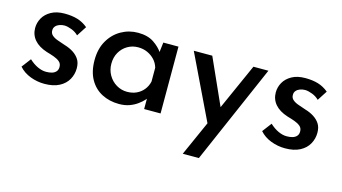

<svg xmlns="http://www.w3.org/2000/svg" viewBox="-74 -700 2073 1163"><g transform="rotate(15 962.0 -118.0)"><path d="M201 9Q155 9 112 -7.5Q69 -24 41 -56L85 -114Q112 -89 139.5 -76.5Q167 -64 192 -64Q212 -64 228 -68.5Q244 -73 254 -84Q264 -95 264 -113Q264 -134 250 -146Q236 -158 214 -166Q192 -174 167 -181Q114 -198 87 -229.5Q60 -261 60 -304Q60 -337 76.5 -366.5Q93 -396 127 -415Q161 -434 211 -434Q257 -434 292 -423.5Q327 -413 357 -388L317 -326Q299 -344 274.5 -353.5Q250 -363 230 -364Q212 -364 197 -358.5Q182 -353 173 -342.5Q164 -332 164 -318Q163 -298 177.5 -285.5Q192 -273 215 -265.5Q238 -258 260 -250Q291 -241 315 -225.5Q339 -210 353 -188Q367 -166 367 -132Q367 -95 349 -62.5Q331 -30 294 -10.5Q257 9 201 9Z M669 10Q610 10 562 -14.5Q514 -39 486 -88Q458 -137 458 -209Q458 -280 487.5 -331Q517 -382 565.5 -409.5Q614 -437 671 -437Q731 -437 769.5 -411.5Q808 -386 830 -352L823 -336L833 -419H928V0H825V-105L836 -80Q832 -72 819 -57.5Q806 -43 784.5 -27Q763 -11 734.5 -0.5Q706 10 669 10ZM697 -74Q730 -74 756 -86Q782 -98 800 -120Q818 -142 825 -172V-259Q817 -287 798 -307.5Q779 -328 752.5 -340Q726 -352 694 -352Q658 -352 628 -334.5Q598 -317 580 -286Q562 -255 562 -214Q562 -175 580.5 -143Q599 -111 630 -92.5Q661 -74 697 -74Z M1121 201 1398 -419H1492L1222 201ZM1227 3 1024 -419H1140L1306 -49Z M1710 9Q1664 9 1621 -7.5Q1578 -24 1550 -56L1594 -114Q1621 -89 1648.5 -76.5Q1676 -64 1701 -64Q1721 -64 1737 -68.5Q1753 -73 1763 -84Q1773 -95 1773 -113Q1773 -134 1759 -146Q1745 -158 1723 -166Q1701 -174 1676 -181Q1623 -198 1596 -229.5Q1569 -261 1569 -304Q1569 -337 1585.5 -366.5Q1602 -396 1636 -415Q1670 -434 1720 -434Q1766 -434 1801 -423.5Q1836 -413 1866 -388L1826 -326Q1808 -344 1783.5 -353.5Q1759 -363 1739 -364Q1721 -364 1706 -358.5Q1691 -353 1682 -342.5Q1673 -332 1673 -318Q1672 -298 1686.5 -285.5Q1701 -273 1724 -265.5Q1747 -258 1769 -250Q1800 -241 1824 -225.5Q1848 -210 1862 -188Q1876 -166 1876 -132Q1876 -95 1858 -62.5Q1840 -30 1803 -10.5Q1766 9 1710 9Z"/></g></svg>

Font: Josefin Sans Thin Medium
Style: Regular
Weight: 500
Version: Version 2.000